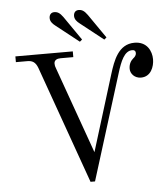

<svg xmlns="http://www.w3.org/2000/svg" viewBox="-62 -993 928 1066"><g transform="rotate(-5 402.0 -460.0)"><path d="M252 -907C252 -889 264 -875 280 -863L408 -762L421 -773L329 -906C311 -931 298 -938 280 -938C262 -938 252 -925 252 -907ZM388 -907C388 -889 400 -875 416 -863L544 -762L557 -773L465 -906C447 -931 434 -938 416 -938C398 -938 388 -925 388 -907ZM44 -680H107C134 -680 153 -672 166 -636L399 18H424L608 -572C627 -633 649 -690 693 -690C706 -690 712 -684 712 -672C712 -660 703 -650 696 -645C682 -633 670 -616 670 -588C670 -561 693 -534 729 -534C784 -534 804 -588 804 -630C804 -675 779 -730 709 -730C619 -730 589 -641 566 -568L435 -144L263 -626C259 -636 257 -643 257 -653C257 -673 274 -680 293 -680H364V-712H44Z"/></g></svg>

Font: Old Standard
Style: Regular
Weight: 400
Designer: Alexey Kryukov <alexios@thessalonica.org.ru>
Version: Version 2.0